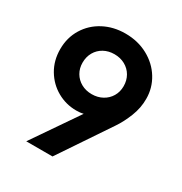

<svg xmlns="http://www.w3.org/2000/svg" viewBox="-170 -852 924 977"><g transform="rotate(30 291.5 -364.0)"><path d="M543.9 -492.2Q544.4 -439.5 523.7 -387.2Q502.9 -335 477.5 -297.9L277.3 0H123L306.2 -267.1Q288.1 -262.7 264.6 -262.7Q204.1 -262.7 152.3 -292Q100.6 -321.3 69.3 -373.8Q38.1 -426.3 38.1 -493.2Q38.1 -560.5 70.8 -614Q103.5 -667.5 160.2 -697.5Q216.8 -727.5 287.1 -727.5Q360.4 -727.5 419.2 -695.6Q478 -663.6 511 -609.6Q543.9 -555.7 543.9 -492.2ZM170.9 -490.2Q170.9 -457 186.3 -430.7Q201.7 -404.3 229 -389.2Q256.3 -374 291 -374Q325.7 -374 353.3 -389.2Q380.9 -404.3 396.5 -430.7Q412.1 -457 412.1 -490.2Q412.1 -524.4 396.5 -551.3Q380.9 -578.1 353.3 -593.3Q325.7 -608.4 291 -608.4Q256.3 -608.4 229 -593.3Q201.7 -578.1 186.3 -551.3Q170.9 -524.4 170.9 -490.2Z"/></g></svg>

Font: Reddit Sans Strawberry
Style: Bold
Weight: 700
Designer: Stephen Hutchings
Foundry: Reddit
Version: Version 1.013